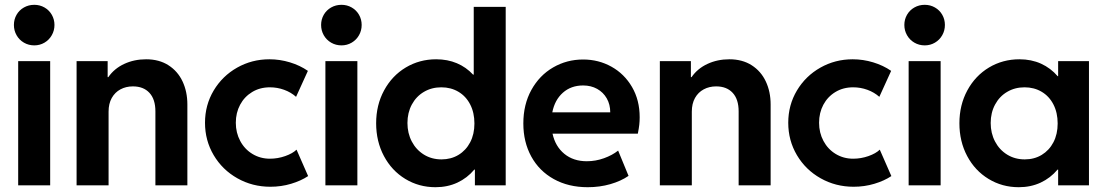

<svg xmlns="http://www.w3.org/2000/svg" viewBox="-20 -781 4664 809"><path d="M56.6 -523.4H191.4V0H56.6ZM38.6 -675.8Q38.6 -699.2 49.8 -718.8Q61 -738.3 80.8 -749.5Q100.6 -760.7 124.5 -760.7Q147.9 -760.7 167.5 -749.5Q187 -738.3 198.2 -718.8Q209.5 -699.2 209.5 -675.8Q209.5 -652.3 198.2 -632.6Q187 -612.8 167.5 -601.3Q147.9 -589.8 124.5 -589.8Q100.6 -589.8 80.8 -601.3Q61 -612.8 49.8 -632.6Q38.6 -652.3 38.6 -675.8Z M302.7 -523.4H433.6V-456.1H436.5Q461.4 -492.2 503.4 -511.7Q545.4 -531.2 595.7 -531.2Q650.4 -531.2 689.7 -506.1Q729 -481 749.3 -437.7Q769.5 -394.5 769.5 -340.8V0H634.8V-311.5Q634.8 -362.8 609.6 -389.9Q584.5 -417 540 -417Q510.7 -417 487.5 -404.5Q464.4 -392.1 450.9 -368.2Q437.5 -344.2 437.5 -310.5V0H302.7Z M843.8 -263.7Q843.8 -338.4 880.4 -399.7Q917 -460.9 979.2 -496.1Q1041.5 -531.2 1115.2 -531.2Q1159.2 -531.2 1201.7 -518.3Q1244.1 -505.4 1277.3 -482.4L1227.5 -373Q1206.1 -392.1 1177.2 -402.6Q1148.4 -413.1 1117.2 -413.1Q1075.2 -413.1 1042.5 -393.3Q1009.8 -373.5 991.7 -339.6Q973.6 -305.7 973.6 -263.7Q973.6 -221.7 992.2 -187Q1010.7 -152.3 1043.7 -132.3Q1076.7 -112.3 1117.2 -112.3Q1150.4 -112.3 1181.6 -123.3Q1212.9 -134.3 1229.5 -150.4L1278.3 -39.1Q1248 -19 1206.5 -6.6Q1165 5.9 1119.1 5.9Q1043.5 5.9 980.2 -29.8Q917 -65.4 880.4 -127.2Q843.8 -189 843.8 -263.7Z M1351.1 -523.4H1485.8V0H1351.1ZM1333 -675.8Q1333 -699.2 1344.2 -718.8Q1355.5 -738.3 1375.2 -749.5Q1395 -760.7 1418.9 -760.7Q1442.4 -760.7 1461.9 -749.5Q1481.4 -738.3 1492.7 -718.8Q1503.9 -699.2 1503.9 -675.8Q1503.9 -652.3 1492.7 -632.6Q1481.4 -612.8 1461.9 -601.3Q1442.4 -589.8 1418.9 -589.8Q1395 -589.8 1375.2 -601.3Q1355.5 -612.8 1344.2 -632.6Q1333 -652.3 1333 -675.8Z M1981 0V-66.4H1978.5Q1948.7 -30.8 1907.2 -11.5Q1865.7 7.8 1814.9 7.8Q1745.1 7.8 1687.7 -27.1Q1630.4 -62 1597.7 -123.5Q1564.9 -185.1 1564.9 -261.7Q1564.9 -338.4 1598.4 -400.1Q1631.8 -461.9 1689.7 -496.6Q1747.6 -531.2 1817.9 -531.2Q1865.7 -531.2 1905 -514.6Q1944.3 -498 1973.1 -466.8H1976.1V-752H2110.8V0ZM1979 -260.7Q1979 -306.2 1961.2 -340.8Q1943.4 -375.5 1911.6 -394.3Q1879.9 -413.1 1839.4 -413.1Q1798.8 -413.1 1766.4 -394Q1733.9 -375 1715.3 -340.6Q1696.8 -306.2 1696.8 -262.7Q1696.8 -219.7 1715.1 -184.8Q1733.4 -149.9 1766.1 -129.6Q1798.8 -109.4 1840.3 -109.4Q1880.4 -109.4 1911.9 -128.4Q1943.4 -147.5 1961.2 -181.6Q1979 -215.8 1979 -260.7Z M2185.1 -260.7Q2185.1 -340.8 2219 -402.1Q2252.9 -463.4 2310.5 -496.8Q2368.2 -530.3 2437 -530.3Q2502 -530.3 2556.4 -500Q2610.8 -469.7 2643.1 -414.3Q2675.3 -358.9 2675.3 -287.1Q2675.3 -270.5 2673.6 -255.1Q2671.9 -239.7 2667.5 -217.8H2308.1Q2319.8 -164.1 2357.9 -132.8Q2396 -101.6 2452.6 -101.6Q2489.7 -101.6 2524.9 -114.3Q2560.1 -127 2584.5 -146.5L2628.4 -40Q2596.7 -18.1 2551.8 -5.1Q2506.8 7.8 2456.5 7.8Q2375 7.8 2313.5 -26.4Q2252 -60.5 2218.5 -121.6Q2185.1 -182.6 2185.1 -260.7ZM2551.3 -307.6Q2551.3 -340.8 2536.6 -366.5Q2522 -392.1 2496.1 -406.5Q2470.2 -420.9 2437 -420.9Q2386.2 -420.9 2351.8 -390.4Q2317.4 -359.9 2307.1 -307.6Z M2760.3 -523.4H2891.1V-456.1H2894Q2918.9 -492.2 2960.9 -511.7Q3002.9 -531.2 3053.2 -531.2Q3107.9 -531.2 3147.2 -506.1Q3186.5 -481 3206.8 -437.7Q3227.1 -394.5 3227.1 -340.8V0H3092.3V-311.5Q3092.3 -362.8 3067.1 -389.9Q3042 -417 2997.6 -417Q2968.3 -417 2945.1 -404.5Q2921.9 -392.1 2908.4 -368.2Q2895 -344.2 2895 -310.5V0H2760.3Z M3301.3 -263.7Q3301.3 -338.4 3337.9 -399.7Q3374.5 -460.9 3436.8 -496.1Q3499 -531.2 3572.8 -531.2Q3616.7 -531.2 3659.2 -518.3Q3701.7 -505.4 3734.9 -482.4L3685.1 -373Q3663.6 -392.1 3634.8 -402.6Q3606 -413.1 3574.7 -413.1Q3532.7 -413.1 3500 -393.3Q3467.3 -373.5 3449.2 -339.6Q3431.2 -305.7 3431.2 -263.7Q3431.2 -221.7 3449.7 -187Q3468.3 -152.3 3501.2 -132.3Q3534.2 -112.3 3574.7 -112.3Q3607.9 -112.3 3639.2 -123.3Q3670.4 -134.3 3687 -150.4L3735.8 -39.1Q3705.6 -19 3664.1 -6.6Q3622.6 5.9 3576.7 5.9Q3501 5.9 3437.7 -29.8Q3374.5 -65.4 3337.9 -127.2Q3301.3 -189 3301.3 -263.7Z M3808.6 -523.4H3943.4V0H3808.6ZM3790.5 -675.8Q3790.5 -699.2 3801.8 -718.8Q3813 -738.3 3832.8 -749.5Q3852.5 -760.7 3876.5 -760.7Q3899.9 -760.7 3919.4 -749.5Q3939 -738.3 3950.2 -718.8Q3961.4 -699.2 3961.4 -675.8Q3961.4 -652.3 3950.2 -632.6Q3939 -612.8 3919.4 -601.3Q3899.9 -589.8 3876.5 -589.8Q3852.5 -589.8 3832.8 -601.3Q3813 -612.8 3801.8 -632.6Q3790.5 -652.3 3790.5 -675.8Z M4438.5 -66.4H4436Q4406.2 -30.8 4364.7 -11.5Q4323.2 7.8 4272.5 7.8Q4202.6 7.8 4145.3 -27.1Q4087.9 -62 4055.2 -123.5Q4022.5 -185.1 4022.5 -261.7Q4022.5 -338.4 4055.9 -400.1Q4089.4 -461.9 4147.2 -496.6Q4205.1 -531.2 4275.4 -531.2Q4325.7 -531.2 4366.5 -512.7Q4407.2 -494.1 4436.5 -460H4438.5V-523.4H4568.4V0H4438.5ZM4436.5 -260.7Q4436.5 -306.2 4418.7 -340.8Q4400.9 -375.5 4369.1 -394.3Q4337.4 -413.1 4296.9 -413.1Q4256.3 -413.1 4223.9 -394Q4191.4 -375 4172.9 -340.6Q4154.3 -306.2 4154.3 -262.7Q4154.3 -219.7 4172.6 -184.8Q4190.9 -149.9 4223.6 -129.6Q4256.3 -109.4 4297.9 -109.4Q4337.9 -109.4 4369.4 -128.4Q4400.9 -147.5 4418.7 -181.6Q4436.5 -215.8 4436.5 -260.7Z"/></svg>

Font: Reddit Sans Chocolate
Style: Bold
Weight: 700
Designer: Stephen Hutchings
Foundry: Reddit
Version: Version 1.011